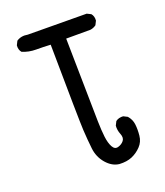

<svg xmlns="http://www.w3.org/2000/svg" viewBox="-132 -808 764 890"><g transform="rotate(-20 250.0 -362.5)"><path d="M303.7 -7.8Q268.6 -11.7 240.7 -43.9Q212.9 -76.2 208 -119.6Q203.1 -163.1 200.2 -212.9Q197.3 -262.7 193.4 -636.7Q158.2 -638.7 122.1 -638.7Q85.9 -638.7 54.7 -652.3Q43 -666 44.9 -687.5L54.7 -707Q78.1 -722.7 109.4 -716.8L399.4 -714.8L418.9 -705.1Q430.7 -691.4 428.7 -669.9L418.9 -650.4Q405.3 -640.6 389.6 -638.7H270.5Q276.4 -274.4 277.3 -228.5Q278.3 -182.6 282.2 -150.4Q286.1 -118.2 296.9 -98.6Q307.6 -79.1 325.7 -84.5Q343.8 -89.8 354 -103Q364.3 -116.2 355.5 -137.7Q346.7 -159.2 348.6 -180.7L358.4 -200.2Q374 -211.9 395.5 -210L415 -200.2Q432.6 -180.7 435.5 -155.3Q438.5 -129.9 435.5 -100.1Q432.6 -70.3 412.6 -49.3Q392.6 -28.3 366.7 -17.1Q340.8 -5.9 303.7 -7.8Z"/></g></svg>

Font: JasonHandwriting2
Style: Regular
Weight: 400
Version: Version 1.05.10